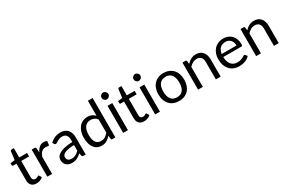

<svg xmlns="http://www.w3.org/2000/svg" viewBox="110 -1919 4602 3109"><g transform="rotate(-30 2410.5 -364.0)"><path d="M226 8Q166 8 133.8 -25.5Q101.5 -59 101.5 -122V-432H40.5Q32.5 -432 27 -436.8Q21.5 -441.5 21.5 -451.5V-487L104.5 -497.5L125 -654Q126.5 -661.5 131.8 -666.2Q137 -671 145.5 -671H190.5V-496.5H337V-432H190.5V-128Q190.5 -96 206 -80.5Q221.5 -65 246 -65Q260 -65 270.2 -68.8Q280.5 -72.5 288 -77Q295.5 -81.5 300.8 -85.2Q306 -89 310 -89Q317 -89 322.5 -80.5L348.5 -38Q325.5 -16.5 293 -4.2Q260.5 8 226 8Z M513.5 -405Q537.5 -457 572.5 -486.2Q607.5 -515.5 658 -515.5Q674 -515.5 688.8 -512Q703.5 -508.5 715 -501L708.5 -434.5Q705.5 -422 693.5 -422Q686.5 -422 673 -425Q659.5 -428 642.5 -428Q618.5 -428 599.8 -421Q581 -414 566.2 -400.2Q551.5 -386.5 539.8 -366.2Q528 -346 518.5 -320V0H429V-506.5H480Q494.5 -506.5 500 -501Q505.5 -495.5 507.5 -482Z M772 -435Q814 -475.5 862.5 -495.5Q911 -515.5 970 -515.5Q1012.5 -515.5 1045.5 -501.5Q1078.5 -487.5 1101 -462.5Q1123.5 -437.5 1135 -402Q1146.5 -366.5 1146.5 -324V0H1107Q1094 0 1087 -4.2Q1080 -8.5 1076 -21L1066 -69Q1046 -50.5 1027 -36.2Q1008 -22 987 -12.2Q966 -2.5 942.2 2.8Q918.5 8 889.5 8Q860 8 834 -0.2Q808 -8.5 788.8 -25Q769.5 -41.5 758.2 -66.8Q747 -92 747 -126.5Q747 -156.5 763.5 -184.2Q780 -212 817 -233.5Q854 -255 913.5 -268.8Q973 -282.5 1059.5 -284.5V-324Q1059.5 -383 1034 -413.2Q1008.5 -443.5 959.5 -443.5Q926.5 -443.5 904.2 -435.2Q882 -427 865.8 -416.8Q849.5 -406.5 837.8 -398.2Q826 -390 814.5 -390Q805.5 -390 799 -394.8Q792.5 -399.5 788 -406.5ZM1059.5 -228Q998 -226 954.8 -218.2Q911.5 -210.5 884.2 -198Q857 -185.5 844.8 -168.5Q832.5 -151.5 832.5 -130.5Q832.5 -110.5 839 -96Q845.5 -81.5 856.8 -72.2Q868 -63 883.2 -58.8Q898.5 -54.5 916 -54.5Q939.5 -54.5 959 -59.2Q978.5 -64 995.8 -73Q1013 -82 1028.8 -94.5Q1044.5 -107 1059.5 -123Z M1701 -736.5V0H1648Q1629 0 1624 -18.5L1616 -80Q1583.5 -41 1542 -17Q1500.5 7 1446 7Q1402.5 7 1367 -9.8Q1331.5 -26.5 1306.5 -59Q1281.5 -91.5 1268 -140Q1254.5 -188.5 1254.5 -251.5Q1254.5 -307.5 1269.5 -355.8Q1284.5 -404 1312.5 -439.5Q1340.5 -475 1381.2 -495.2Q1422 -515.5 1473 -515.5Q1519.5 -515.5 1552.8 -499.8Q1586 -484 1612 -456V-736.5ZM1612 -386Q1587 -419.5 1558 -432.8Q1529 -446 1493 -446Q1422.5 -446 1384.5 -395.5Q1346.5 -345 1346.5 -251.5Q1346.5 -202 1355 -166.8Q1363.5 -131.5 1380 -108.8Q1396.5 -86 1420.5 -75.5Q1444.5 -65 1475 -65Q1519 -65 1551.8 -85Q1584.5 -105 1612 -141.5Z M1949.8 -690.2Q1955 -678.5 1955 -665.5Q1955 -652.5 1949.8 -641.2Q1944.5 -630 1935.8 -621.2Q1927 -612.5 1915.2 -607.5Q1903.5 -602.5 1890.5 -602.5Q1877.5 -602.5 1866.2 -607.5Q1855 -612.5 1846.5 -621.2Q1838 -630 1833 -641.2Q1828 -652.5 1828 -665.5Q1828 -678.5 1833 -690.2Q1838 -702 1846.5 -710.8Q1855 -719.5 1866.2 -724.5Q1877.5 -729.5 1890.5 -729.5Q1903.5 -729.5 1915.2 -724.5Q1927 -719.5 1935.8 -710.8Q1944.5 -702 1949.8 -690.2ZM1936 -506.5V0H1847V-506.5Z M2237.5 8Q2177.5 8 2145.2 -25.5Q2113 -59 2113 -122V-432H2052Q2044 -432 2038.5 -436.8Q2033 -441.5 2033 -451.5V-487L2116 -497.5L2136.5 -654Q2138 -661.5 2143.2 -666.2Q2148.5 -671 2157 -671H2202V-496.5H2348.5V-432H2202V-128Q2202 -96 2217.5 -80.5Q2233 -65 2257.5 -65Q2271.5 -65 2281.8 -68.8Q2292 -72.5 2299.5 -77Q2307 -81.5 2312.2 -85.2Q2317.5 -89 2321.5 -89Q2328.5 -89 2334 -80.5L2360 -38Q2337 -16.5 2304.5 -4.2Q2272 8 2237.5 8Z M2548.2 -690.2Q2553.5 -678.5 2553.5 -665.5Q2553.5 -652.5 2548.2 -641.2Q2543 -630 2534.2 -621.2Q2525.5 -612.5 2513.8 -607.5Q2502 -602.5 2489 -602.5Q2476 -602.5 2464.8 -607.5Q2453.5 -612.5 2445 -621.2Q2436.5 -630 2431.5 -641.2Q2426.5 -652.5 2426.5 -665.5Q2426.5 -678.5 2431.5 -690.2Q2436.5 -702 2445 -710.8Q2453.5 -719.5 2464.8 -724.5Q2476 -729.5 2489 -729.5Q2502 -729.5 2513.8 -724.5Q2525.5 -719.5 2534.2 -710.8Q2543 -702 2548.2 -690.2ZM2534.5 -506.5V0H2445.5V-506.5Z M2894 -62.5Q2969 -62.5 3006 -112.8Q3043 -163 3043 -253Q3043 -343.5 3006 -394Q2969 -444.5 2894 -444.5Q2856 -444.5 2827.8 -431.5Q2799.5 -418.5 2780.8 -394Q2762 -369.5 2752.8 -333.8Q2743.5 -298 2743.5 -253Q2743.5 -163 2780.8 -112.8Q2818 -62.5 2894 -62.5ZM2894 -514.5Q2949.5 -514.5 2994 -496Q3038.5 -477.5 3070 -443.5Q3101.5 -409.5 3118.2 -361.2Q3135 -313 3135 -253.5Q3135 -193.5 3118.2 -145.5Q3101.5 -97.5 3070 -63.5Q3038.5 -29.5 2994 -11.2Q2949.5 7 2894 7Q2838 7 2793.2 -11.2Q2748.5 -29.5 2717 -63.5Q2685.5 -97.5 2668.8 -145.5Q2652 -193.5 2652 -253.5Q2652 -313 2668.8 -361.2Q2685.5 -409.5 2717 -443.5Q2748.5 -477.5 2793.2 -496Q2838 -514.5 2894 -514.5Z M3331.5 -433Q3348 -451.5 3366.5 -466.5Q3385 -481.5 3405.8 -492.2Q3426.5 -503 3449.8 -508.8Q3473 -514.5 3500 -514.5Q3541.5 -514.5 3573.2 -500.8Q3605 -487 3626.2 -461.8Q3647.5 -436.5 3658.5 -401Q3669.5 -365.5 3669.5 -322.5V0H3580V-322.5Q3580 -380 3553.8 -411.8Q3527.5 -443.5 3474 -443.5Q3434.5 -443.5 3400.2 -424.5Q3366 -405.5 3337 -373V0H3247.5V-506.5H3301Q3320 -506.5 3324.5 -488Z M4216.5 -71Q4200 -51 4177 -36.2Q4154 -21.5 4127.8 -12Q4101.5 -2.5 4073.5 2.2Q4045.5 7 4018 7Q3965.5 7 3921.2 -10.8Q3877 -28.5 3844.8 -62.8Q3812.5 -97 3794.5 -147.5Q3776.5 -198 3776.5 -263.5Q3776.5 -316.5 3792.8 -362.5Q3809 -408.5 3839.5 -442.2Q3870 -476 3914 -495.2Q3958 -514.5 4013 -514.5Q4058.5 -514.5 4097.2 -499.2Q4136 -484 4164.2 -455.2Q4192.5 -426.5 4208.5 -384.2Q4224.5 -342 4224.5 -288Q4224.5 -267 4220 -260Q4215.5 -253 4203 -253H3864.5Q3866 -205 3877.8 -169.5Q3889.5 -134 3910.5 -110.2Q3931.5 -86.5 3960.5 -74.8Q3989.5 -63 4025.5 -63Q4059 -63 4083.2 -70.8Q4107.5 -78.5 4125 -87.5Q4142.5 -96.5 4154.2 -104.2Q4166 -112 4174.5 -112Q4185.5 -112 4191.5 -103.5ZM4144.5 -308.5Q4144.5 -339.5 4135.8 -365.2Q4127 -391 4110.2 -409.8Q4093.5 -428.5 4069.5 -438.8Q4045.5 -449 4015 -449Q3951 -449 3913.8 -411.8Q3876.5 -374.5 3867.5 -308.5Z M4417.5 -433Q4434 -451.5 4452.5 -466.5Q4471 -481.5 4491.8 -492.2Q4512.5 -503 4535.8 -508.8Q4559 -514.5 4586 -514.5Q4627.5 -514.5 4659.2 -500.8Q4691 -487 4712.2 -461.8Q4733.5 -436.5 4744.5 -401Q4755.5 -365.5 4755.5 -322.5V0H4666V-322.5Q4666 -380 4639.8 -411.8Q4613.5 -443.5 4560 -443.5Q4520.5 -443.5 4486.2 -424.5Q4452 -405.5 4423 -373V0H4333.5V-506.5H4387Q4406 -506.5 4410.5 -488Z"/></g></svg>

Font: Lato
Style: Regular
Weight: 400
Designer: Lukasz Dziedzic with Adam Twardoch and Botio Nikoltchev
Foundry: tyPoland Lukasz Dziedzic
Version: Version 2.010; 2014-09-01; http://www.latofonts.com/; ttfaut